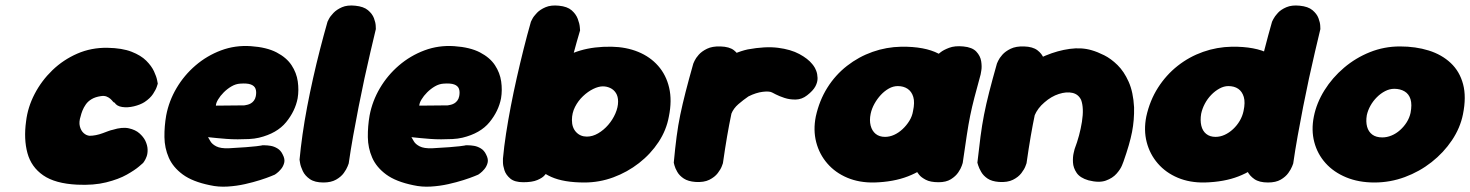

<svg xmlns="http://www.w3.org/2000/svg" viewBox="-20 -671 5414 707"><path d="M264 9Q183 5 139 -25.5Q95 -56 81 -107.5Q67 -159 76 -224Q82 -276 107.5 -325Q133 -374 173 -412.5Q213 -451 264.5 -473.5Q316 -496 376 -495Q430 -494 464.5 -480.5Q499 -467 518.5 -447.5Q538 -428 547 -408.5Q556 -389 558.5 -376Q561 -363 561 -363Q561 -363 557.5 -352Q554 -341 543.5 -325Q533 -309 512 -295Q496 -285 473 -279.5Q450 -274 430 -277Q410 -280 402 -293Q399 -293 395.5 -297.5Q392 -302 386.5 -307Q381 -312 372.5 -315.5Q364 -319 351 -317Q331 -314 317.5 -306Q304 -298 296 -286.5Q288 -275 283.5 -263.5Q279 -252 277 -243Q270 -222 274 -206Q278 -190 288 -181Q298 -172 310 -171Q321 -171 333.5 -173.5Q346 -176 358 -180.5Q370 -185 379.5 -188.5Q389 -192 395 -193Q430 -204 454.5 -198.5Q479 -193 493.5 -180Q508 -167 515 -153Q523 -136 523.5 -121Q524 -106 520 -95Q516 -84 511.5 -77.5Q507 -71 507 -71Q507 -71 492 -58Q477 -45 447 -28Q417 -11 371 0.5Q325 12 264 9Z M753 11Q689 -2 653 -28.5Q617 -55 601.5 -90.5Q586 -126 585.5 -166Q585 -206 592 -246Q602 -299 630 -346.5Q658 -394 700 -430Q742 -466 794 -485.5Q846 -505 904 -501Q962 -497 998.5 -478Q1035 -459 1053.5 -431Q1072 -403 1076.5 -371Q1081 -339 1076 -309Q1067 -262 1033.5 -221Q1000 -180 934 -164Q917 -160 897 -159Q877 -158 855.5 -158Q834 -158 814.5 -159.5Q795 -161 779.5 -162.5Q764 -164 755 -165Q746 -166 746 -166Q749 -161 755 -150.5Q761 -140 776.5 -132Q792 -124 822 -125Q861 -127 885.5 -129Q910 -131 923.5 -132.5Q937 -134 941.5 -135Q946 -136 946 -136Q946 -136 955 -136Q964 -136 976.5 -134Q989 -132 1001.5 -124.5Q1014 -117 1021 -102Q1030 -85 1026.5 -71.5Q1023 -58 1014.5 -48Q1006 -38 999 -33Q992 -28 992 -28Q992 -28 977.5 -22Q963 -16 938 -8Q913 0 882 7Q851 14 817.5 16Q784 18 753 11ZM775 -282 879 -283Q879 -283 882.5 -283.5Q886 -284 892 -285.5Q898 -287 904 -290.5Q910 -294 915 -300.5Q920 -307 922 -317Q925 -333 921 -344Q917 -355 903.5 -360Q890 -365 864 -363Q848 -362 832.5 -353Q817 -344 804 -331Q791 -318 783 -304.5Q775 -291 775 -282Z M1171 1Q1139 1 1121 -11.5Q1103 -24 1095 -41Q1087 -58 1085 -70.5Q1083 -83 1083 -83Q1087 -126 1094 -175.5Q1101 -225 1111 -277.5Q1121 -330 1133 -383.5Q1145 -437 1158.5 -489.5Q1172 -542 1186 -591Q1186 -591 1191 -601Q1196 -611 1208 -623.5Q1220 -636 1239.5 -644.5Q1259 -653 1288 -650Q1319 -647 1335 -633.5Q1351 -620 1357 -604Q1363 -588 1363.5 -576Q1364 -564 1364 -564Q1355 -526 1344 -479.5Q1333 -433 1322 -382Q1311 -331 1300.5 -277.5Q1290 -224 1280.5 -171Q1271 -118 1264 -69Q1264 -69 1260 -58.5Q1256 -48 1246 -34Q1236 -20 1217.5 -9.5Q1199 1 1171 1Z M1502 11Q1438 -2 1402 -28.5Q1366 -55 1350.5 -90.5Q1335 -126 1334.5 -166Q1334 -206 1341 -246Q1351 -299 1379 -346.5Q1407 -394 1449 -430Q1491 -466 1543 -485.5Q1595 -505 1653 -501Q1711 -497 1747.5 -478Q1784 -459 1802.5 -431Q1821 -403 1825.5 -371Q1830 -339 1825 -309Q1816 -262 1782.5 -221Q1749 -180 1683 -164Q1666 -160 1646 -159Q1626 -158 1604.5 -158Q1583 -158 1563.5 -159.5Q1544 -161 1528.5 -162.5Q1513 -164 1504 -165Q1495 -166 1495 -166Q1498 -161 1504 -150.5Q1510 -140 1525.5 -132Q1541 -124 1571 -125Q1610 -127 1634.5 -129Q1659 -131 1672.5 -132.5Q1686 -134 1690.5 -135Q1695 -136 1695 -136Q1695 -136 1704 -136Q1713 -136 1725.5 -134Q1738 -132 1750.5 -124.5Q1763 -117 1770 -102Q1779 -85 1775.5 -71.5Q1772 -58 1763.5 -48Q1755 -38 1748 -33Q1741 -28 1741 -28Q1741 -28 1726.5 -22Q1712 -16 1687 -8Q1662 0 1631 7Q1600 14 1566.5 16Q1533 18 1502 11ZM1524 -282 1628 -283Q1628 -283 1631.5 -283.5Q1635 -284 1641 -285.5Q1647 -287 1653 -290.5Q1659 -294 1664 -300.5Q1669 -307 1671 -317Q1674 -333 1670 -344Q1666 -355 1652.5 -360Q1639 -365 1613 -363Q1597 -362 1581.5 -353Q1566 -344 1553 -331Q1540 -318 1532 -304.5Q1524 -291 1524 -282Z M2132 1Q2056 1 2010 -19.5Q1964 -40 1943 -75Q1922 -110 1920 -155Q1918 -200 1928 -250Q1941 -314 1966 -361.5Q1991 -409 2028.5 -439.5Q2066 -470 2117 -485Q2168 -500 2232 -499Q2286 -498 2330 -480Q2374 -462 2403.5 -428.5Q2433 -395 2444 -348Q2455 -301 2443 -242Q2434 -192 2405 -148Q2376 -104 2333 -70.5Q2290 -37 2238.5 -18Q2187 1 2132 1ZM1907 0Q1875 0 1859 -13.5Q1843 -27 1837.5 -44Q1832 -61 1832 -74Q1832 -87 1832 -87Q1836 -131 1843.5 -179.5Q1851 -228 1861 -280Q1871 -332 1883 -385Q1895 -438 1908 -490Q1921 -542 1935 -591Q1935 -591 1940 -601Q1945 -611 1957 -623.5Q1969 -636 1989 -644.5Q2009 -653 2038 -650Q2069 -647 2085 -633Q2101 -619 2107.5 -601.5Q2114 -584 2115 -571.5Q2116 -559 2116 -559Q2104 -519 2090.5 -468.5Q2077 -418 2062.5 -362.5Q2048 -307 2034.5 -249.5Q2021 -192 2009.5 -136.5Q1998 -81 1991 -32Q1991 -32 1984 -24Q1977 -16 1958.5 -8Q1940 0 1907 0ZM2141 -168Q2162 -168 2182.5 -180Q2203 -192 2219.5 -211Q2236 -230 2246 -253Q2256 -276 2256 -297Q2256 -316 2248 -328.5Q2240 -341 2227 -347Q2214 -353 2200 -353Q2184 -353 2164.5 -343.5Q2145 -334 2127 -317Q2109 -300 2097.5 -277.5Q2086 -255 2086 -229Q2086 -201 2101.5 -184.5Q2117 -168 2141 -168Z M2536 -40Q2516 -38 2505.5 -49Q2495 -60 2491.5 -76.5Q2488 -93 2488.5 -110Q2489 -127 2491 -139Q2493 -151 2493 -151Q2492 -184 2493.5 -203Q2495 -222 2497.5 -232.5Q2500 -243 2503 -250Q2506 -257 2508 -266Q2524 -325 2558.5 -371.5Q2593 -418 2638.5 -448Q2684 -478 2733 -489Q2798 -501 2845 -495Q2892 -489 2923.5 -472Q2955 -455 2971 -435Q2971 -435 2976 -428.5Q2981 -422 2985.5 -410.5Q2990 -399 2990.5 -384Q2991 -369 2982.5 -353Q2974 -337 2952 -320Q2933 -305 2910.5 -304.5Q2888 -304 2868.5 -310.5Q2849 -317 2836.5 -323.5Q2824 -330 2824 -330Q2814 -336 2789 -333Q2764 -330 2736 -316Q2717 -303 2699 -287.5Q2681 -272 2673 -252Q2667 -231 2661.5 -212Q2656 -193 2651 -175Q2646 -157 2642 -137Q2638 -117 2635 -93Q2635 -93 2625.5 -81Q2616 -69 2594.5 -56.5Q2573 -44 2536 -40ZM2541 -1Q2514 -3 2498 -13.5Q2482 -24 2474 -38Q2466 -52 2463.5 -62Q2461 -72 2461 -72Q2466 -126 2471.5 -168Q2477 -210 2485 -248.5Q2493 -287 2504.5 -332Q2516 -377 2533 -437Q2533 -437 2537.5 -447Q2542 -457 2553 -469.5Q2564 -482 2583.5 -491.5Q2603 -501 2633 -500Q2666 -499 2682.5 -486Q2699 -473 2705 -456.5Q2711 -440 2711.5 -427.5Q2712 -415 2712 -415Q2700 -367 2690.5 -328Q2681 -289 2673 -251Q2665 -213 2657.5 -169.5Q2650 -126 2642 -70Q2642 -70 2638 -59Q2634 -48 2623 -33.5Q2612 -19 2592 -9Q2572 1 2541 -1Z M3199 1Q3144 2 3100 -16.5Q3056 -35 3026.5 -69Q2997 -103 2985.5 -147.5Q2974 -192 2984 -242Q2997 -301 3026.5 -348Q3056 -395 3099 -428.5Q3142 -462 3193 -480Q3244 -498 3299 -499Q3385 -500 3436 -473.5Q3487 -447 3504 -391.5Q3521 -336 3504 -250Q3494 -200 3472 -155.5Q3450 -111 3413 -76.5Q3376 -42 3323 -21.5Q3270 -1 3199 1ZM3239 -167Q3256 -167 3272.5 -174.5Q3289 -182 3303.5 -195.5Q3318 -209 3328.5 -226Q3339 -243 3342 -262Q3349 -294 3343 -314Q3337 -334 3322 -344Q3307 -354 3286 -354Q3269 -354 3253 -345Q3237 -336 3223.5 -321.5Q3210 -307 3200 -289Q3190 -271 3186 -252Q3181 -228 3186 -208.5Q3191 -189 3204.5 -178Q3218 -167 3239 -167ZM3436 0Q3406 0 3389 -9Q3372 -18 3365 -27Q3358 -36 3358 -36Q3365 -109 3373.5 -177.5Q3382 -246 3395.5 -318Q3409 -390 3433 -470Q3433 -470 3443.5 -478.5Q3454 -487 3475 -495Q3496 -503 3527 -500Q3560 -497 3575 -481Q3590 -465 3593 -445.5Q3596 -426 3593.5 -411.5Q3591 -397 3591 -397Q3577 -346 3568 -311.5Q3559 -277 3552.5 -245Q3546 -213 3540 -173Q3534 -133 3525 -71Q3525 -71 3521.5 -60.5Q3518 -50 3508.5 -36Q3499 -22 3481.5 -11Q3464 0 3436 0Z M3988 -7Q3957 -16 3944.5 -34.5Q3932 -53 3931 -73Q3930 -93 3933.5 -107.5Q3937 -122 3937 -122Q3956 -172 3964 -222.5Q3972 -273 3961 -303Q3951 -324 3929 -329Q3907 -334 3879 -325Q3851 -316 3826 -294Q3801 -273 3789.5 -245.5Q3778 -218 3772.5 -192Q3767 -166 3762 -150Q3756 -129 3754 -119Q3752 -109 3751 -103Q3750 -97 3746 -86Q3746 -86 3744 -77.5Q3742 -69 3734.5 -57.5Q3727 -46 3711 -37Q3695 -28 3667 -26Q3644 -25 3629.5 -37.5Q3615 -50 3607.5 -62.5Q3600 -75 3600 -75Q3593 -87 3593.5 -99.5Q3594 -112 3598.5 -131.5Q3603 -151 3608 -183Q3610 -223 3613.5 -248Q3617 -273 3624 -291Q3631 -309 3644 -326.5Q3657 -344 3678 -368Q3706 -396 3746 -422Q3786 -448 3830.5 -466.5Q3875 -485 3919 -491Q3963 -497 4000 -486Q4021 -480 4046 -467.5Q4071 -455 4095 -431.5Q4119 -408 4136 -370Q4153 -332 4156 -276Q4157 -229 4148.5 -185Q4140 -141 4117 -76Q4117 -76 4111.5 -62Q4106 -48 4091.5 -31.5Q4077 -15 4052 -6Q4027 3 3988 -7ZM3659 -1Q3632 -3 3616.5 -13.5Q3601 -24 3593 -38Q3585 -52 3582 -62Q3579 -72 3579 -72Q3585 -126 3590.5 -168Q3596 -210 3603.5 -248.5Q3611 -287 3622.5 -332Q3634 -377 3651 -437Q3651 -437 3655.5 -447Q3660 -457 3671 -469.5Q3682 -482 3701.5 -491.5Q3721 -501 3751 -500Q3783 -499 3800 -486Q3817 -473 3823 -456.5Q3829 -440 3829.5 -427.5Q3830 -415 3830 -415Q3818 -367 3808.5 -328Q3799 -289 3791 -251Q3783 -213 3775.5 -169.5Q3768 -126 3760 -70Q3760 -70 3756 -59Q3752 -48 3741 -33.5Q3730 -19 3710 -9Q3690 1 3659 -1Z M4416 1Q4361 2 4317 -16.5Q4273 -35 4243.5 -69Q4214 -103 4202.5 -147.5Q4191 -192 4201 -242Q4214 -301 4244 -348Q4274 -395 4316.5 -428.5Q4359 -462 4410 -480Q4461 -498 4516 -499Q4602 -500 4653 -473.5Q4704 -447 4721 -391.5Q4738 -336 4721 -250Q4711 -200 4689 -155.5Q4667 -111 4630 -76.5Q4593 -42 4540.5 -21.5Q4488 -1 4416 1ZM4456 -167Q4473 -167 4489.5 -174.5Q4506 -182 4520.5 -195.5Q4535 -209 4545 -226Q4555 -243 4559 -262Q4566 -294 4560 -314Q4554 -334 4539.5 -344Q4525 -354 4503 -354Q4487 -354 4470.5 -345Q4454 -336 4440 -321.5Q4426 -307 4416.5 -289Q4407 -271 4403 -252Q4399 -228 4403.5 -208.5Q4408 -189 4421.5 -178Q4435 -167 4456 -167ZM4649 1Q4617 1 4599 -11.5Q4581 -24 4573 -41Q4565 -58 4563 -70.5Q4561 -83 4561 -83Q4565 -126 4572 -175.5Q4579 -225 4589 -277.5Q4599 -330 4611 -383.5Q4623 -437 4636.5 -489.5Q4650 -542 4664 -591Q4664 -591 4669 -601Q4674 -611 4685.5 -623.5Q4697 -636 4717 -644.5Q4737 -653 4766 -650Q4797 -647 4813 -633.5Q4829 -620 4835 -604Q4841 -588 4841.5 -576Q4842 -564 4842 -564Q4833 -526 4822 -479.5Q4811 -433 4800 -382Q4789 -331 4778.5 -277.5Q4768 -224 4758.5 -171Q4749 -118 4742 -69Q4742 -69 4738 -58.5Q4734 -48 4724 -34Q4714 -20 4696 -9.5Q4678 1 4649 1Z M5041 1Q4983 1 4937 -18Q4891 -37 4861 -70.5Q4831 -104 4819.5 -148Q4808 -192 4818 -242Q4828 -292 4857 -338.5Q4886 -385 4929 -421.5Q4972 -458 5024.5 -479Q5077 -500 5135 -500Q5193 -500 5241 -485Q5289 -470 5322 -439Q5355 -408 5367.5 -361Q5380 -314 5367 -250Q5357 -200 5326.5 -154.5Q5296 -109 5251.5 -74Q5207 -39 5153 -19Q5099 1 5041 1ZM5070 -165Q5087 -165 5104 -172Q5121 -179 5135.5 -192Q5150 -205 5160 -221Q5170 -237 5174 -255Q5180 -286 5174 -305.5Q5168 -325 5152 -334.5Q5136 -344 5114 -344Q5097 -344 5080.5 -335.5Q5064 -327 5050 -313Q5036 -299 5026.5 -282Q5017 -265 5013 -247Q5009 -223 5014 -204.5Q5019 -186 5033 -175.5Q5047 -165 5070 -165Z"/></svg>

Font: Sour Gummy Black
Style: Italic
Weight: 900
Italic angle: -11.3°
Designer: Stefie Justprince
Foundry: Eifetstype
Version: Version 1.000